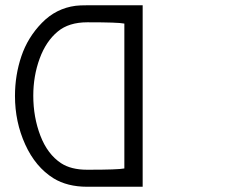

<svg xmlns="http://www.w3.org/2000/svg" viewBox="-20 -712 857 732"><path d="M37.1 -346.2Q37.1 -425.3 61.5 -497.6Q85.9 -569.8 139.9 -625Q193.8 -680.2 268.1 -689.9Q283.2 -691.9 313 -691.9H523.9V0H312Q236.8 0 184.1 -32.2Q115.2 -75.2 76.2 -161.1Q37.1 -247.1 37.1 -346.2ZM106.9 -347.2Q106.9 -265.1 134 -194.6Q161.1 -124 212.9 -89.8Q251 -64.9 312 -64.9H316.9Q430.7 -64.9 454.1 -69.8V-622.1Q431.2 -627 316.9 -627H313Q242.2 -627 200.2 -591.8Q155.3 -554.7 131.1 -488.5Q106.9 -422.4 106.9 -347.2Z"/></svg>

Font: CMU Bright
Style: Roman
Weight: 500
Version: Version 0.7.0